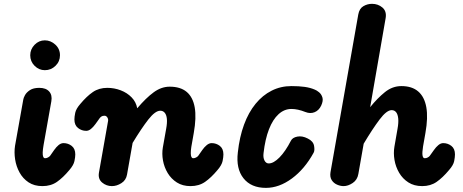

<svg xmlns="http://www.w3.org/2000/svg" viewBox="-20 -948 2356 978"><path d="M208.5 -590.5Q178.5 -590.5 156.2 -612.8Q134 -635 134 -666.5Q134 -697 156 -719.8Q178 -742.5 208.5 -742.5Q238 -742.5 261.8 -720.8Q285.5 -699 285.5 -666.5Q285.5 -635 262.8 -612.8Q240 -590.5 208.5 -590.5ZM196 0Q154.5 0 125.5 -19.2Q96.5 -38.5 79.5 -69.5Q62.5 -100.5 57 -136.2Q51.5 -172 56.5 -205L98.5 -440.5Q99.5 -449 107.2 -463.2Q115 -477.5 132.5 -489Q150 -500.5 180 -500.5Q214 -500.5 230.5 -482Q247 -463.5 241.5 -432L202 -209.5Q198 -186.5 197.5 -171.5Q197 -156.5 200.2 -149.2Q203.5 -142 209.5 -142Q217.5 -142 224.5 -146Q231.5 -150 235 -154L256 -184Q266 -198.5 278.2 -208.8Q290.5 -219 303.5 -219Q327 -219 345.2 -204.8Q363.5 -190.5 363.5 -161.5Q363.5 -148 359.2 -127.5Q355 -107 333.5 -82Q301 -43 270 -21.5Q239 0 196 0Z M550 0Q522 0 500.2 -18.2Q478.5 -36.5 484 -68.5L530.5 -332Q531.5 -337 530.2 -341.8Q529 -346.5 526.5 -350.2Q524 -354 520.5 -356.2Q517 -358.5 513 -358.5Q502 -358.5 496.5 -354.5Q491 -350.5 488 -346.5L466.5 -316.5Q456.5 -302.5 444.2 -292Q432 -281.5 419 -281.5Q396 -281.5 377.5 -296Q359 -310.5 359 -339.5Q359 -353 363.2 -373.5Q367.5 -394 389 -418.5Q421.5 -457.5 452.8 -479Q484 -500.5 526.5 -500.5Q562 -500.5 594.8 -488Q627.5 -475.5 650.2 -452.2Q673 -429 679 -396.5Q724 -449.5 763 -478Q802 -506.5 844.5 -506.5Q899 -506.5 930.8 -480Q962.5 -453.5 971.8 -401.2Q981 -349 967 -270.5L954.5 -199.5Q951.5 -179.5 951.8 -166.8Q952 -154 955.2 -148Q958.5 -142 964 -142Q972 -142 979.2 -146Q986.5 -150 989.5 -154L1010.5 -184Q1020.5 -198.5 1033 -208.8Q1045.5 -219 1058 -219Q1081.5 -219 1099.8 -204.8Q1118 -190.5 1118 -161.5Q1118 -148 1113.8 -127.5Q1109.5 -107 1088 -82Q1055.5 -43 1024.5 -21.5Q993.5 0 950.5 0Q910 0 881 -18.5Q852 -37 834.2 -66.5Q816.5 -96 810.2 -130.5Q804 -165 809.5 -197L826.5 -292.5Q832 -322.5 830 -342.8Q828 -363 819.2 -373.5Q810.5 -384 796.5 -384Q770.5 -384 735.2 -338.8Q700 -293.5 655.5 -220L627 -58.5Q622 -30 598.2 -15Q574.5 0 550 0Z M1334.5 9Q1259 9 1220.2 -40Q1181.5 -89 1191.5 -172Q1200 -250.5 1223 -313Q1246 -375.5 1281.8 -419.2Q1317.5 -463 1363.8 -486.2Q1410 -509.5 1464.5 -509.5Q1502.5 -509.5 1531.5 -505.5Q1560.5 -501.5 1583.5 -491.5Q1593 -488 1605 -478.2Q1617 -468.5 1622.2 -451.8Q1627.5 -435 1616 -410Q1604.5 -385.5 1582.5 -376.5Q1560.5 -367.5 1535.5 -377.5Q1515.5 -385.5 1498 -389.2Q1480.5 -393 1464.5 -393Q1428 -393 1398.8 -366.2Q1369.5 -339.5 1350 -289.2Q1330.5 -239 1322.5 -168.5Q1319.5 -145.5 1327.2 -130.5Q1335 -115.5 1349 -115.5Q1373.5 -115.5 1403.8 -146.2Q1434 -177 1462 -231.5Q1470 -247.5 1494.8 -252.2Q1519.5 -257 1547.5 -242.5Q1575.5 -229 1579.8 -205.2Q1584 -181.5 1577.5 -170Q1532 -87 1467 -39Q1402 9 1334.5 9Z M1730 0Q1714 0 1696.8 -7.5Q1679.5 -15 1669.5 -30.8Q1659.5 -46.5 1663.5 -71L1805 -874.5Q1810.5 -904.5 1831 -916.5Q1851.5 -928.5 1875 -928.5Q1905.5 -928.5 1927.8 -909.8Q1950 -891 1944.5 -856.5L1865.5 -402Q1902.5 -448 1940.8 -478.8Q1979 -509.5 2024.5 -509.5Q2078.5 -509.5 2110.2 -482.2Q2142 -455 2151.5 -402Q2161 -349 2147 -270.5L2135 -202.5Q2132.5 -187 2131.8 -175.5Q2131 -164 2132.2 -156.5Q2133.5 -149 2136.2 -145.5Q2139 -142 2143.5 -142Q2152 -142 2159 -146Q2166 -150 2169 -154L2190.5 -184Q2200.5 -198.5 2212.8 -208.8Q2225 -219 2237.5 -219Q2261 -219 2279.2 -204.8Q2297.5 -190.5 2297.5 -161.5Q2297.5 -148 2293.5 -127.5Q2289.5 -107 2267.5 -82Q2235 -43 2204 -21.5Q2173 0 2130.5 0Q2089.5 0 2060.2 -18.8Q2031 -37.5 2013.2 -67.8Q1995.5 -98 1989.5 -133Q1983.5 -168 1989 -200.5L2005 -292.5Q2010.5 -322.5 2008.5 -343.8Q2006.5 -365 1998 -376Q1989.5 -387 1975 -387Q1949.5 -387 1913.5 -339.2Q1877.5 -291.5 1832.5 -216L1805.5 -62.5Q1800.5 -32 1776.8 -16Q1753 0 1730 0Z"/></svg>

Font: Edu AU VIC WA NT Pre
Style: Bold
Weight: 700
Designer: Tina and Corey Anderson, Eben Sorkin, Mirko Velimirovic
Foundry: Google for Education
Version: Version 1.001